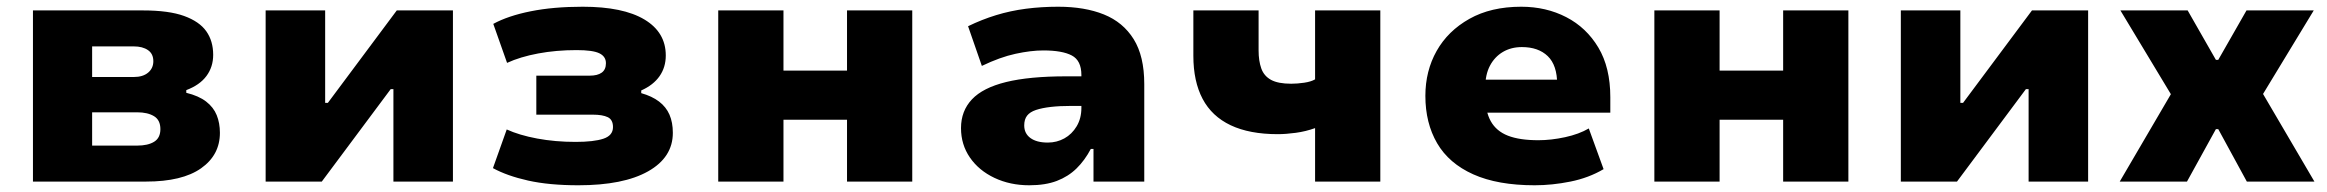

<svg xmlns="http://www.w3.org/2000/svg" viewBox="-20 -540 6919 571"><path d="M78 0V-509H405Q482 -509 527.5 -492.5Q573 -476 593.5 -447Q614 -418 614 -377Q614 -341 594 -314Q574 -287 534 -272V-264Q571 -255 593 -238Q615 -221 624.5 -197.5Q634 -174 634 -145Q634 -79 578 -39.5Q522 0 414 0ZM254 -107H388Q420 -107 438.5 -118.5Q457 -130 457 -156Q457 -183 438 -194.5Q419 -206 388 -206H254ZM254 -311H378Q405 -311 420.5 -324Q436 -337 436 -358Q436 -380 420 -391Q404 -402 378 -402H254Z M770 0V-509H947V-234H955L1160 -509H1327V0H1150V-275H1142L937 0Z M1700 11Q1613 11 1550.5 -3Q1488 -17 1446 -40L1487 -155Q1524 -138 1577.5 -128Q1631 -118 1692 -118Q1746 -118 1774.5 -127.5Q1803 -137 1803 -162Q1803 -184 1787.5 -191.5Q1772 -199 1743 -199H1575V-315H1734Q1757 -315 1769.5 -324Q1782 -333 1782 -352Q1782 -372 1762.5 -381.5Q1743 -391 1695 -391Q1634 -391 1580.5 -381Q1527 -371 1488 -353L1447 -469Q1491 -493 1558.5 -506.5Q1626 -520 1713 -520Q1833 -520 1896.5 -482Q1960 -444 1960 -375Q1960 -340 1941.5 -313.5Q1923 -287 1887 -271V-263Q1919 -254 1940 -238Q1961 -222 1971 -199Q1981 -176 1981 -145Q1981 -72 1907.5 -30.5Q1834 11 1700 11Z M2116 0V-509H2310V-330H2499V-509H2693V0H2499V-184H2310V0Z M3041 11Q2984 11 2937.5 -11Q2891 -33 2864.5 -71.5Q2838 -110 2838 -159Q2838 -210 2870.5 -244.5Q2903 -279 2972 -296Q3041 -313 3151 -313H3219V-225H3165Q3131 -225 3105 -222Q3079 -219 3061 -213Q3043 -207 3034.5 -196Q3026 -185 3026 -167Q3026 -143 3044.5 -129.5Q3063 -116 3096 -116Q3123 -116 3145.5 -128.5Q3168 -141 3182 -164.5Q3196 -188 3196 -219V-317Q3196 -360 3167.5 -375Q3139 -390 3083 -390Q3046 -390 3000 -380Q2954 -370 2900 -344L2859 -462Q2900 -482 2942.5 -495Q2985 -508 3031 -514Q3077 -520 3127 -520Q3206 -520 3263 -497Q3320 -474 3351.5 -423.5Q3383 -373 3383 -290V0H3232V-97H3224Q3206 -63 3181.5 -39Q3157 -15 3123 -2Q3089 11 3041 11Z M3891 0V-159Q3863 -149 3833.5 -145Q3804 -141 3780 -141Q3696 -141 3640 -167.5Q3584 -194 3556.5 -246Q3529 -298 3529 -374V-509H3723V-390Q3723 -359 3731 -336.5Q3739 -314 3760 -302.5Q3781 -291 3820 -291Q3838 -291 3858.5 -294Q3879 -297 3891 -304V-509H4085V0Z M4544 11Q4434 11 4361.5 -21.5Q4289 -54 4254 -114Q4219 -174 4219 -255Q4219 -329 4252.5 -388.5Q4286 -448 4350 -484Q4414 -520 4504 -520Q4578 -520 4638 -489Q4698 -458 4733.5 -398.5Q4769 -339 4769 -251V-205H4373V-303H4619L4611 -289Q4611 -346 4583 -373Q4555 -400 4506 -400Q4474 -400 4449.5 -385.5Q4425 -371 4411 -344.5Q4397 -318 4397 -279V-257Q4397 -209 4413.5 -179.5Q4430 -150 4464.5 -136.5Q4499 -123 4555 -123Q4593 -123 4634.5 -132Q4676 -141 4705 -158L4749 -37Q4705 -11 4650.5 0Q4596 11 4544 11Z M4900 0V-509H5094V-330H5283V-509H5477V0H5283V-184H5094V0Z M5633 0V-509H5810V-234H5818L6023 -509H6190V0H6013V-275H6005L5800 0Z M6284 0 6466 -311 6474 -197 6286 -509H6486L6570 -362H6577L6661 -509H6861L6671 -196L6680 -312L6863 0H6662L6577 -156H6570L6484 0Z"/></svg>

Font: Nunito Sans 6pt Black
Style: Regular
Weight: 900
Version: Version 3.101;gftools[0.9.27]